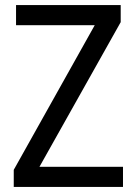

<svg xmlns="http://www.w3.org/2000/svg" viewBox="-20 -734 535 754"><path d="M463 0H34V-67L352 -635H43V-714H454V-647L135 -79H463Z"/></svg>

Font: Noto Sans Khmer SemiCondensed
Style: Regular
Weight: 400
Width: 4
Designer: Danh Hong and the Monotype Design Team
Foundry: Monotype Imaging Inc.
Version: Version 2.004; ttfautohint (v1.8.4.7-5d5b)